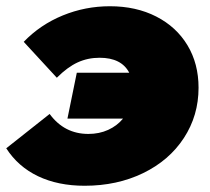

<svg xmlns="http://www.w3.org/2000/svg" viewBox="-40 -581 674 615"><path d="M596 -300Q596 -211 549 -139Q502 -67 418.5 -26.5Q335 14 231 14Q146 14 82 -16.5Q18 -47 -20 -106L119 -216Q166 -152 243 -152Q278 -152 306.5 -165Q335 -178 354 -201H176L206 -348H374Q349 -396 279 -396Q241 -396 208.5 -381Q176 -366 142 -332L36 -447Q89 -502 161 -531.5Q233 -561 312 -561Q396 -561 460.5 -528Q525 -495 560.5 -436Q596 -377 596 -300Z"/></svg>

Font: Montserrat Alternates Black
Style: Italic
Weight: 900
Italic angle: -11.3°
Designer: Julieta Ulanovsky
Foundry: Julieta Ulanovsky
Version: Version 7.200